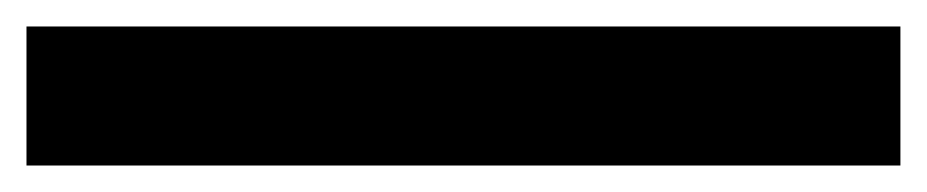

<svg xmlns="http://www.w3.org/2000/svg" viewBox="-20 2 700 145"><path d="M0 127V22H660V127Z"/></svg>

Font: Manrope ExtraLight ExtraBold
Style: Regular
Weight: 800
Version: Version 4.504